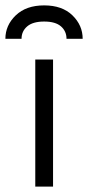

<svg xmlns="http://www.w3.org/2000/svg" viewBox="-36 -693 327 713"><path d="M95 0V-472H161V0ZM128 -673Q195 -673 233 -636Q271 -599 271 -549H211Q211 -577 190.5 -595Q170 -613 128 -613Q86 -613 65 -595Q44 -577 44 -549H-16Q-16 -599 22.5 -636Q61 -673 128 -673Z"/></svg>

Font: Lil Grotesk
Style: Regular
Weight: 400
Designer: Bastien Sozeau
Foundry: NBR — Bastien Sozeau
Version: Version 4.002; ttfautohint (v1.8.4.7-5d5b)